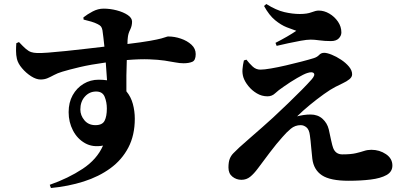

<svg xmlns="http://www.w3.org/2000/svg" viewBox="-20 -859 2040 959"><path d="M456.5 -233.9Q491.2 -233.9 502.4 -255.9Q513.7 -277.8 513.7 -316.9Q513.7 -348.6 502.9 -375.2Q492.2 -401.9 460.4 -401.9Q426.8 -401.9 404.1 -376.7Q381.3 -351.6 381.3 -312Q381.3 -282.7 401.6 -258.3Q421.9 -233.9 456.5 -233.9ZM397.5 -761.2 396.5 -772Q416 -787.6 442.9 -801.8Q469.7 -815.9 497.6 -815.9Q529.8 -815.9 562.7 -807.4Q595.7 -798.8 617.7 -784.2Q639.6 -769.5 639.6 -751Q639.6 -729.5 630.1 -710.7Q620.6 -691.9 618.7 -673.8Q617.7 -668 617.2 -659.2Q616.7 -650.4 616.7 -639.2Q689 -647.9 728.5 -655Q768.1 -662.1 785.9 -667Q803.7 -671.9 809.6 -674.3Q815.4 -676.8 820.3 -676.8Q852.1 -676.8 883.5 -666Q915 -655.3 936.3 -635.7Q957.5 -616.2 957.5 -588.9Q957.5 -557.6 940.4 -550.3Q923.3 -543 896.5 -543Q877.4 -543 855.2 -547.4Q833 -551.8 801.8 -556.4Q770.5 -561 725.1 -562.7Q679.7 -564.5 613.3 -559.1Q611.8 -522.5 611.3 -481.9Q610.8 -441.4 611.3 -402.8Q633.8 -376 643.6 -339.8Q653.3 -303.7 653.3 -266.1Q653.3 -183.6 621.1 -122.1Q588.9 -60.5 531.5 -18.6Q474.1 23.4 397.9 47.6Q321.8 71.8 234.4 80.1L228.5 64Q320.8 31.7 392.6 -15.6Q464.4 -63 494.6 -131.8Q443.4 -122.1 404.8 -143.8Q366.2 -165.5 344.5 -207.3Q322.8 -249 322.8 -298.8Q322.8 -347.2 343 -383.5Q363.3 -419.9 397.5 -440.4Q431.6 -460.9 472.7 -460.9Q495.1 -460.9 514.6 -458Q513.2 -476.1 511.7 -499.3Q510.3 -522.5 508.3 -546.9Q432.6 -536.6 377.9 -523.7Q323.2 -510.7 291.5 -501Q267.1 -493.7 250 -484.4Q232.9 -475.1 217.5 -468.5Q202.1 -461.9 182.6 -461.9Q161.1 -461.9 135.7 -478Q110.4 -494.1 90.1 -518.1Q69.8 -542 64.5 -564.9Q60.1 -584 60.1 -605Q60.1 -626 61.5 -643.1L74.7 -648.9Q95.7 -626.5 109.4 -614.7Q123 -603 135.5 -598.9Q147.9 -594.7 165.5 -594.2Q182.6 -593.3 221.2 -596.2Q259.8 -599.1 308.8 -604.2Q357.9 -609.4 408.7 -615.2Q459.5 -621.1 501.5 -626Q499 -651.4 496.3 -672.9Q493.7 -694.3 491.7 -708Q489.3 -720.2 484.4 -726.6Q479.5 -732.9 467.3 -738.8Q454.1 -745.6 436 -751Q418 -756.3 397.5 -761.2Z M1198.2 -557.1 1210.9 -561Q1224.6 -543 1241.5 -527.1Q1258.3 -511.2 1280.8 -511.2Q1299.3 -511.2 1333.5 -517.1Q1367.7 -522.9 1407.7 -532.2Q1447.8 -541.5 1485.4 -551.3Q1522.9 -561 1547.9 -568.8Q1564.5 -574.2 1574.2 -584.7Q1584 -595.2 1599.1 -595.2Q1613.3 -595.2 1636.5 -585.9Q1659.7 -576.7 1683.3 -561Q1707 -545.4 1722.9 -526.4Q1738.8 -507.3 1738.8 -487.8Q1738.8 -474.1 1725.1 -463.1Q1711.4 -452.1 1691.9 -443.1Q1672.4 -434.1 1654.8 -424.8Q1631.8 -413.1 1597.9 -388.9Q1564 -364.7 1528.3 -335.4Q1492.7 -306.2 1463.9 -277.8Q1478 -281.7 1495.8 -284.4Q1513.7 -287.1 1530.8 -287.1Q1566.9 -287.1 1590.6 -265.9Q1614.3 -244.6 1622.1 -212.9Q1627.4 -187.5 1633.8 -158.7Q1640.1 -129.9 1644 -120.1Q1656.2 -87.9 1689.9 -87.9Q1732.9 -87.9 1757.6 -93.8Q1782.2 -99.6 1798.8 -105.2Q1815.4 -110.8 1835 -110.8Q1875.5 -110.8 1907.7 -89.1Q1939.9 -67.4 1939.9 -32.2Q1939.9 -1 1910.4 15.4Q1880.9 31.7 1831.3 37.8Q1781.7 43.9 1721.2 43.9Q1629.4 43.9 1588.1 16.6Q1546.9 -10.7 1540 -65.9Q1536.1 -98.1 1533.9 -127Q1531.7 -155.8 1527.8 -183.1Q1524.4 -211.4 1511 -222.7Q1497.6 -233.9 1481.9 -233.9Q1454.1 -233.9 1432.6 -216.1Q1411.1 -198.2 1391.1 -174.8Q1360.8 -141.1 1327.4 -96.9Q1293.9 -52.7 1269 -19Q1248.5 8.8 1229.7 23.9Q1210.9 39.1 1186 39.1Q1160.6 39.1 1140.9 23.4Q1121.1 7.8 1121.1 -22Q1121.1 -48.8 1127.2 -64.9Q1133.3 -81.1 1145.5 -93.5Q1157.7 -106 1175.8 -123Q1196.3 -141.6 1227.5 -168.7Q1258.8 -195.8 1290.3 -223.6Q1321.8 -251.5 1344.2 -272Q1380.9 -306.2 1418.7 -342.5Q1456.5 -378.9 1487.8 -410.6Q1519 -442.4 1537.1 -462.9Q1555.2 -483.9 1547.4 -493.2Q1539.6 -502.4 1514.2 -494.1Q1497.6 -488.8 1463.9 -469.2Q1430.2 -449.7 1397.9 -426.8Q1369.6 -407.7 1354 -392.8Q1338.4 -377.9 1315.9 -377.9Q1287.6 -377.9 1262.9 -392.6Q1238.3 -407.2 1220.7 -429Q1203.1 -450.7 1195.8 -472.2Q1189.5 -492.2 1191.2 -513.4Q1192.9 -534.7 1198.2 -557.1ZM1460 -705.1Q1439.9 -711.9 1411.9 -722.9Q1383.8 -733.9 1354 -758.3Q1324.2 -782.7 1298.8 -829.1L1310.1 -838.9Q1359.4 -808.1 1400.1 -798.6Q1440.9 -789.1 1477.1 -789.1Q1513.7 -789.1 1535.6 -797.6Q1557.6 -806.2 1571.8 -806.2Q1599.1 -806.2 1625 -791Q1650.9 -775.9 1668 -751Q1685.1 -726.1 1685.1 -696.8Q1685.1 -680.7 1672.1 -667.2Q1659.2 -653.8 1632.8 -653.8Q1601.6 -653.8 1575.7 -657.5Q1549.8 -661.1 1532.2 -661.1Q1513.2 -661.1 1482.2 -655.5Q1451.2 -649.9 1418.7 -642.8Q1386.2 -635.7 1361.8 -629.9L1356 -645Q1386.7 -660.6 1413.3 -676Q1439.9 -691.4 1460 -705.1Z"/></svg>

Font: Source Han Serif JP Heavy
Style: Regular
Weight: 900
Designer: Ryoko NISHIZUKA  (kana & ideographs); Frank Grießhammer (Latin, Greek & Cyrillic); Wenlong ZHANG  (bopomofo); Sandoll Co
Foundry: Adobe Systems Incorporated
Version: Version 1.001;PS 1.001;hotconv 16.6.54;makeotf.lib2.5.65590